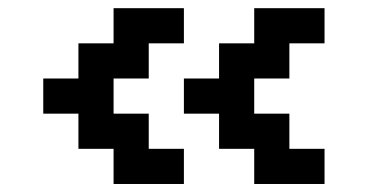

<svg xmlns="http://www.w3.org/2000/svg" viewBox="-20 -541 908 474"><path d="M434 -86.8H260.4V-173.6H173.6V-260.4H86.8V-347.2H173.6V-434H260.4V-520.8H434V-434H347.2V-347.2H260.4V-260.4H347.2V-173.6H434ZM781.2 -86.8H607.6V-173.6H520.8V-260.4H434V-347.2H520.8V-434H607.6V-520.8H781.2V-434H694.4V-347.2H607.6V-260.4H694.4V-173.6H781.2Z"/></svg>

Font: 8-bit Operator+ 8
Style: Bold
Weight: 700
Designer: GrandChaos9000
Version: Version 1.3.0 - August 1, 2014